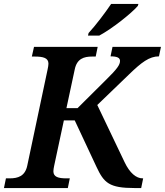

<svg xmlns="http://www.w3.org/2000/svg" viewBox="-47 -951 834 971"><path d="M398 -771H455C522 -807 618 -884 650 -921L653 -931H515C484 -885 437 -823 401 -784ZM-27 0H296L306 -49H289C248 -49 223 -56 223 -85C223 -92 225 -104 227 -113L276 -342H331L441 -107C479 -26 505 0 634 0H667L677 -49H674C642 -49 609 -76 583 -131L445 -420L607 -576C668 -635 708 -666 757 -666L767 -714H522L512 -666C545 -666 560 -659 560 -643C560 -623 545 -602 490 -548L345 -404H289L331 -600C342 -654 377 -665 419 -665H437L447 -714H125L114 -665H128C172 -665 198 -658 198 -629C198 -622 196 -610 194 -601L91 -114C80 -60 44 -49 2 -49H-17Z"/></svg>

Font: Noto Serif SemiBold
Style: Italic
Weight: 600
Italic angle: -12°
Designer: Monotype Design Team
Foundry: Monotype Imaging Inc.
Version: Version 2.014